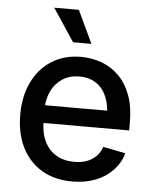

<svg xmlns="http://www.w3.org/2000/svg" viewBox="-54 -802 688 860"><g transform="rotate(5 290.0 -372.5)"><path d="M302.7 11.2Q222.7 11.2 164.8 -23.4Q106.9 -58.1 75.9 -120.8Q44.9 -183.6 44.9 -267.1Q44.9 -350.1 75.7 -413.6Q106.4 -477.1 162.6 -512.7Q218.8 -548.3 293.9 -548.3Q342.3 -548.3 386 -532.5Q429.7 -516.6 463.9 -483.2Q498 -449.7 517.6 -398.2Q537.1 -346.7 537.1 -274.9V-238.8H102.1V-318.4H482.4L432.6 -292.5Q432.6 -342.3 417 -380.1Q401.4 -418 370.4 -439Q339.4 -460 294.4 -460Q249.5 -460 217.3 -438.5Q185.1 -417 168.2 -381.1Q151.4 -345.2 151.4 -302.2V-249.5Q151.4 -194.3 170.2 -155.8Q189 -117.2 223.4 -97.2Q257.8 -77.1 303.7 -77.1Q334.5 -77.1 359.4 -85.9Q384.3 -94.7 401.9 -112.3Q419.4 -129.9 428.2 -155.3L528.8 -135.3Q516.6 -91.8 485.4 -58.6Q454.1 -25.4 407.7 -7.1Q361.3 11.2 302.7 11.2ZM252.4 -610.4 154.8 -757.3H265.6L335 -610.4Z"/></g></svg>

Font: Inter 17pt Medium
Style: Regular
Weight: 500
Version: Version 4.001;git-66647c0bb